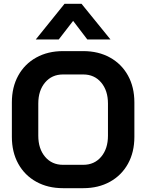

<svg xmlns="http://www.w3.org/2000/svg" viewBox="-20 -975 764 1003"><path d="M42 -260V-440Q42 -520 75.5 -580.5Q109 -641 169.5 -674.5Q230 -708 309 -708H415Q494 -708 554.5 -674.5Q615 -641 648.5 -580.5Q682 -520 682 -440V-260Q682 -180 648.5 -119.5Q615 -59 554.5 -25.5Q494 8 415 8H309Q230 8 169.5 -25.5Q109 -59 75.5 -119.5Q42 -180 42 -260ZM415 -114Q473 -114 508.5 -156Q544 -198 544 -266V-434Q544 -502 508.5 -544Q473 -586 415 -586H309Q251 -586 215.5 -544Q180 -502 180 -434V-266Q180 -198 215.5 -156Q251 -114 309 -114ZM317 -955H406L557 -769H436L362 -866L287 -769H167Z"/></svg>

Font: Stavian Bold
Style: Bold
Weight: 700
Version: Version 1.000; ttfautohint (v1.6)